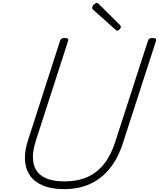

<svg xmlns="http://www.w3.org/2000/svg" viewBox="-20 -1300 1109 1339"><path d="M427 19Q338 19 278.5 -6.5Q219 -32 188 -77.5Q157 -123 154 -186.5Q151 -250 177 -327L399 -1016Q402 -1026 409 -1030.5Q416 -1035 432 -1035Q446 -1035 452.5 -1030.5Q459 -1026 455 -1015L231 -322Q202 -234 212.5 -169Q223 -104 277 -69.5Q331 -35 430 -35Q521 -35 589.5 -65.5Q658 -96 707 -158.5Q756 -221 785 -315L1012 -1016Q1015 -1026 1022 -1030.5Q1029 -1035 1045 -1035Q1074 -1035 1068 -1015L840 -311Q806 -201 748 -128Q690 -55 610 -18Q530 19 427 19ZM797 -1086Q794 -1086 791.5 -1088.5Q789 -1091 784 -1094L630 -1232Q625 -1236 624 -1239Q623 -1242 623 -1247Q623 -1253 628 -1260.5Q633 -1268 641 -1274Q649 -1280 655 -1280Q660 -1280 663 -1277.5Q666 -1275 670 -1271L818 -1124Q821 -1120 822 -1117Q823 -1114 823 -1111Q823 -1105 814 -1095.5Q805 -1086 797 -1086Z"/></svg>

Font: Playwrite CO ExtraLight
Style: Regular
Weight: 250
Version: Version 1.002